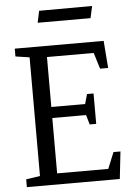

<svg xmlns="http://www.w3.org/2000/svg" viewBox="-61 -971 706 1017"><g transform="rotate(-5 292.0 -463.0)"><path d="M385.7 -353H206.1V-58.6H478L513.2 -145H550.3L534.2 0H40V-41.5L114.3 -52.7V-683.6L40 -694.8V-736.3H512.7L523.9 -591.3H481L454.6 -677.2H206.1V-411.6H385.7L400.4 -463.4H435.1V-301.8H400.4ZM186 -924.8 467.8 -925.8 454.1 -862.3H172.9Z"/></g></svg>

Font: Habibi
Style: Regular
Weight: 400
Designer: Magnus Gaarde
Foundry: Magnus Gaarde
Version: Version 1.001